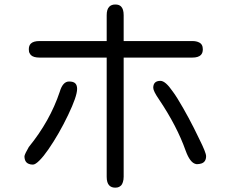

<svg xmlns="http://www.w3.org/2000/svg" viewBox="-20 -780 1040 862"><path d="M109.4 -558.6Q109.4 -546.9 112.8 -541.5Q116.2 -536.1 118.2 -533.2Q129.9 -521.5 157.2 -521.5H459V13.7Q459 41 470.7 52.7Q480.5 62.5 497.1 62.5Q508.8 62.5 514.6 59.1Q520.5 55.7 524.4 51.8Q528.3 47.9 531.7 37.6Q535.2 27.3 535.2 13.7V-521.5H843.8Q870.1 -521.5 881.8 -533.2Q890.6 -542 890.6 -558.6Q890.6 -582 873 -589.8Q861.3 -595.7 843.8 -595.7H535.2V-711.9Q535.2 -739.3 523.4 -751Q514.6 -759.8 497.6 -759.8Q480.5 -759.8 470.7 -750Q459 -738.3 459 -711.9V-595.7H157.2Q129.9 -595.7 118.2 -584Q109.4 -575.2 109.4 -558.6ZM754.9 -370.1Q722.7 -417 700.2 -417Q668 -417 668 -385.7Q668 -371.1 694.3 -333Q774.4 -213.9 813.5 -103.5Q833 -49.8 858.4 -43.9Q860.4 -43 861.8 -43Q863.3 -43 866.7 -43Q870.1 -43 875 -43.9Q879.9 -44.9 883.8 -45.9Q905.3 -52.7 905.3 -79.1Q905.3 -94.7 874 -157.2Q828.1 -253.9 777.3 -336.9Q764.6 -357.4 754.9 -370.1ZM326.2 -380.9Q326.2 -397.5 317.9 -405.8Q309.6 -414.1 290 -414.1Q261.7 -414.1 248 -367.2Q248 -367.2 248 -367.2Q204.1 -236.3 109.4 -120.1Q91.8 -89.8 89.8 -79.1Q89.8 -50.8 110.4 -43.9Q117.2 -41 127.9 -41Q138.7 -41 157.2 -59.6Q175.8 -78.1 197.3 -109.4Q245.1 -178.7 285.6 -263.2Q326.2 -347.7 326.2 -380.9Z"/></svg>

Font: FakePearl
Style: Light
Weight: 350
Version: Version 1.2